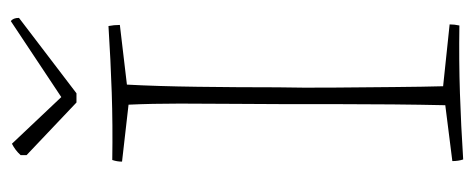

<svg xmlns="http://www.w3.org/2000/svg" viewBox="-280 -587 874 354"><g transform="rotate(-90 157.0 -410.0)"><path d="M40 7Q37 -2 37 -13L140 -26Q141 -71 141.5 -123Q142 -175 142 -226Q142 -277 142 -321Q142 -362 142.5 -413Q143 -464 143 -515.5Q143 -567 141 -610L36 -622Q36 -631 39 -640Q104 -639 163.5 -641Q223 -643 286 -647Q288 -637 288 -626L178 -613Q175 -558 174 -483Q173 -408 173 -335Q172 -290 172.5 -232.5Q173 -175 173.5 -120.5Q174 -66 175 -30L289 -18Q289 -9 287 0Q222 -1 162 1Q102 3 40 7ZM145 -706 48 -798V-809Q57 -819 69 -825L155 -734L295 -827Q301 -823 301 -812L162 -706Z"/></g></svg>

Font: Labrada ExtraLight
Style: Regular
Weight: 200
Designer: Mercedes Jáuregui
Foundry: Omnibus-Type Team
Version: Version 1.000; ttfautohint (v1.8.4.7-5d5b)